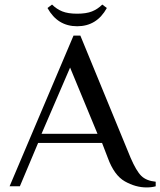

<svg xmlns="http://www.w3.org/2000/svg" viewBox="-20 -816 702 841"><path d="M452 -125 427 -190H147L67 0H22L302 -660H332L552 -125Q577 -67 599 -45.5Q621 -24 662 -20V0Q644 5 622 5Q574 5 527 -21.5Q480 -48 452 -125ZM162 -230H407L287 -520ZM188 -781 208 -796Q228 -776 253 -766Q278 -756 318 -756Q358 -756 383 -766Q408 -776 428 -796L448 -781Q404 -701 318 -701Q232 -701 188 -781Z"/></svg>

Font: Philosopher
Style: Regular
Weight: 400
Designer: Jovanny Lemonad
Foundry: Jovanny Lemonad
Version: Version 2.000